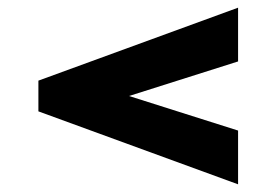

<svg xmlns="http://www.w3.org/2000/svg" viewBox="-20 -560 720 500"><path d="M80 -350 600 -540V-400L316 -310L600 -220V-80L80 -270Z"/></svg>

Font: Goli Bold
Style: Regular
Weight: 700
Designer: jaikishan Patel
Foundry: MagicType
Version: Version 1.000